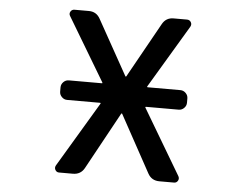

<svg xmlns="http://www.w3.org/2000/svg" viewBox="-52 -818 1103 860"><g transform="rotate(5 500.0 -388.0)"><path d="M251 -348.6Q237.3 -348.6 227.1 -358.9Q216.8 -369.1 216.8 -382.8V-402.3Q216.8 -416 227.1 -426.3Q237.3 -436.5 251 -436.5H399.4Q403.3 -436.5 401.4 -440.4L231.4 -724.6Q225.6 -734.4 231.4 -744.1Q237.3 -753.9 249 -753.9H313.5Q347.7 -753.9 364.3 -723.6L502 -476.6Q502.9 -475.6 503.9 -475.6Q504.9 -475.6 505.9 -476.6L643.6 -723.6Q660.2 -753.9 694.3 -753.9H754.9Q766.6 -753.9 772.5 -744.1Q778.3 -734.4 772.5 -723.6L603.5 -440.4Q601.6 -436.5 606.4 -436.5H752.9Q766.6 -436.5 776.9 -426.3Q787.1 -416 787.1 -402.3V-382.8Q787.1 -369.1 776.9 -358.9Q766.6 -348.6 752.9 -348.6H606.4Q601.6 -348.6 603.5 -344.7L777.3 -51.8Q783.2 -41 777.3 -31.2Q771.5 -21.5 760.7 -21.5H694.3Q659.2 -21.5 642.6 -51.8L502 -308.6Q501 -309.6 500 -309.6Q499 -309.6 498 -308.6L357.4 -51.8Q340.8 -21.5 305.7 -21.5H243.2Q232.4 -21.5 226.6 -31.2Q220.7 -41 226.6 -51.8L401.4 -344.7Q403.3 -348.6 398.4 -348.6Z"/></g></svg>

Font: Gen Jyuu Gothic L Monospace Medium
Style: Regular
Weight: 500
Designer: [Source Han Sans]
Ryoko NISHIZUKA  (kana & ideographs); Paul D. Hunt (Latin, Greek & Cyrillic); Wenlong ZHANG  (bopomofo
Version: Version 1.002.20150607